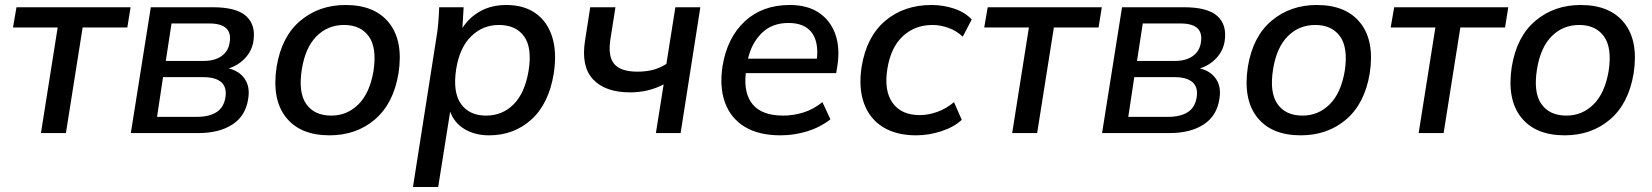

<svg xmlns="http://www.w3.org/2000/svg" viewBox="-20 -533 6615 769"><path d="M144 0 211 -423H32L46 -504H503L490 -423H311L244 0Z M504 0 584 -504H832Q927 -504 966 -468.5Q1005 -433 995 -368Q989 -330 962.5 -301Q936 -272 896 -259Q940 -248 961 -216Q982 -184 974 -137Q964 -69 911 -34.5Q858 0 774 0ZM644 -289H796Q840 -289 867.5 -308.5Q895 -328 900 -364Q912 -439 818 -439H667ZM609 -65H769Q818 -65 847.5 -84Q877 -103 883 -144Q889 -184 866 -204Q843 -224 794 -224H633Z M1068 0ZM1300 9Q1182 9 1125 -63.5Q1068 -136 1088 -266Q1108 -387 1183 -450Q1258 -513 1364 -513Q1482 -513 1539 -440.5Q1596 -368 1576 -239Q1556 -118 1481.5 -54.5Q1407 9 1300 9ZM1307 -70Q1370 -70 1415.5 -115Q1461 -160 1476 -249Q1490 -342 1457 -387.5Q1424 -433 1358 -433Q1293 -433 1248 -388Q1203 -343 1189 -256Q1174 -163 1206.5 -116.5Q1239 -70 1307 -70Z M1634 0ZM1634 216 1728 -383Q1733 -412 1735.5 -442.5Q1738 -473 1739 -504H1837L1832 -421Q1860 -464 1904.5 -488.5Q1949 -513 2008 -513Q2078 -513 2125 -480Q2172 -447 2191.5 -385.5Q2211 -324 2198 -239Q2178 -117 2108 -54Q2038 9 1939 9Q1882 9 1840.5 -16Q1799 -41 1783 -86L1735 216ZM1927 -70Q1992 -70 2037 -115Q2082 -160 2097 -249Q2112 -342 2079 -387.5Q2046 -433 1978 -433Q1914 -433 1867.5 -388Q1821 -343 1807 -256Q1793 -163 1826.5 -116.5Q1860 -70 1927 -70Z M2607 0 2638 -195Q2577 -163 2504 -163Q2405 -163 2356 -214.5Q2307 -266 2323 -369L2344 -504H2445L2425 -377Q2414 -308 2440 -277Q2466 -246 2533 -246Q2567 -246 2594.5 -253Q2622 -260 2649 -277L2685 -504H2785L2706 0Z M2861 0ZM3106 9Q3019 9 2963 -25Q2907 -59 2884 -121.5Q2861 -184 2874 -269Q2893 -383 2963.5 -448Q3034 -513 3143 -513Q3214 -513 3260 -482Q3306 -451 3325.5 -396.5Q3345 -342 3334 -270L3329 -240H2967Q2958 -158 2995.5 -114Q3033 -70 3117 -70Q3158 -70 3198 -82.5Q3238 -95 3274 -124L3306 -55Q3265 -23 3213 -7Q3161 9 3106 9ZM3138 -441Q3072 -441 3031 -400.5Q2990 -360 2976 -298H3252Q3259 -367 3230 -404Q3201 -441 3138 -441Z M3418 0ZM3649 9Q3570 9 3516.5 -24Q3463 -57 3440.5 -119Q3418 -181 3431 -266Q3451 -387 3526 -450Q3601 -513 3711 -513Q3758 -513 3801.5 -498.5Q3845 -484 3872 -455L3836 -386Q3811 -410 3778.5 -421.5Q3746 -433 3715 -433Q3645 -433 3596.5 -388.5Q3548 -344 3534 -257Q3520 -170 3555 -121Q3590 -72 3664 -72Q3697 -72 3733 -84.5Q3769 -97 3801 -124L3832 -53Q3801 -24 3750.5 -7.5Q3700 9 3649 9Z M4034 0 4101 -423H3922L3936 -504H4393L4380 -423H4201L4134 0Z M4394 0 4474 -504H4722Q4817 -504 4856 -468.5Q4895 -433 4885 -368Q4879 -330 4852.5 -301Q4826 -272 4786 -259Q4830 -248 4851 -216Q4872 -184 4864 -137Q4854 -69 4801 -34.5Q4748 0 4664 0ZM4534 -289H4686Q4730 -289 4757.5 -308.5Q4785 -328 4790 -364Q4802 -439 4708 -439H4557ZM4499 -65H4659Q4708 -65 4737.5 -84Q4767 -103 4773 -144Q4779 -184 4756 -204Q4733 -224 4684 -224H4523Z M4958 0ZM5190 9Q5072 9 5015 -63.5Q4958 -136 4978 -266Q4998 -387 5073 -450Q5148 -513 5254 -513Q5372 -513 5429 -440.5Q5486 -368 5466 -239Q5446 -118 5371.5 -54.5Q5297 9 5190 9ZM5197 -70Q5260 -70 5305.5 -115Q5351 -160 5366 -249Q5380 -342 5347 -387.5Q5314 -433 5248 -433Q5183 -433 5138 -388Q5093 -343 5079 -256Q5064 -163 5096.5 -116.5Q5129 -70 5197 -70Z M5662 0 5729 -423H5550L5564 -504H6021L6008 -423H5829L5762 0Z M6015 0ZM6247 9Q6129 9 6072 -63.5Q6015 -136 6035 -266Q6055 -387 6130 -450Q6205 -513 6311 -513Q6429 -513 6486 -440.5Q6543 -368 6523 -239Q6503 -118 6428.5 -54.5Q6354 9 6247 9ZM6254 -70Q6317 -70 6362.5 -115Q6408 -160 6423 -249Q6437 -342 6404 -387.5Q6371 -433 6305 -433Q6240 -433 6195 -388Q6150 -343 6136 -256Q6121 -163 6153.5 -116.5Q6186 -70 6254 -70Z"/></svg>

Font: Winston Medium
Style: Italic
Weight: 500
Italic angle: -9°
Designer: Original fonts by Vernon Adams / Changes by Cristiano Sobral
Foundry: Original fonts by Vernon Adams / Changes by Cristiano Sobral
Version: Version 2.503;July 17, 2020;FontCreator 13.0.0.2655 64-bit